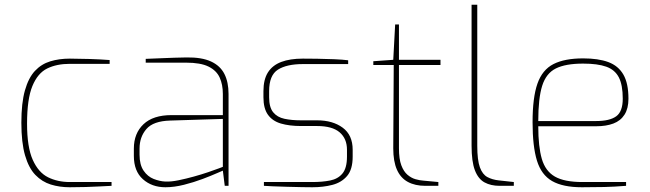

<svg xmlns="http://www.w3.org/2000/svg" viewBox="-20 -783 2738 809"><path d="M274 6Q231 6 194 -5.5Q157 -17 129 -46Q101 -75 85.5 -128.5Q70 -182 70 -266Q70 -349 85 -402Q100 -455 127 -484Q154 -513 191.5 -524.5Q229 -536 274 -536Q307 -536 355.5 -534.5Q404 -533 442 -530V-514H274Q219 -514 179 -494.5Q139 -475 116.5 -420.5Q94 -366 94 -262Q94 -163 118 -109.5Q142 -56 182.5 -36Q223 -16 274 -16H450V0Q428 1 400.5 2.5Q373 4 341 5Q309 6 274 6Z M677 6Q620 6 582 -28Q544 -62 544 -126V-157Q544 -221 584.5 -259.5Q625 -298 703 -298H919V-387Q919 -427 905.5 -456.5Q892 -486 858.5 -502.5Q825 -519 764 -519H594V-535Q625 -536 668 -538Q711 -540 766 -541Q830 -542 869 -524Q908 -506 925.5 -471.5Q943 -437 943 -387V0H927L919 -64Q918 -64 894.5 -53.5Q871 -43 834 -29Q797 -15 755.5 -4.5Q714 6 677 6ZM677 -18Q701 -17 732.5 -23.5Q764 -30 796.5 -39Q829 -48 857 -57.5Q885 -67 902 -73.5Q919 -80 919 -80V-282L697 -275Q626 -273 597 -239.5Q568 -206 568 -157V-131Q568 -89 585 -64Q602 -39 627.5 -29Q653 -19 677 -18Z M1296 6Q1281 6 1251.5 5.5Q1222 5 1189 4Q1156 3 1129.5 2Q1103 1 1092 0V-16H1296Q1338 -16 1371 -22.5Q1404 -29 1423 -52Q1442 -75 1442 -123V-152Q1442 -199 1411 -225.5Q1380 -252 1316 -252H1248Q1199 -252 1163.5 -262.5Q1128 -273 1109 -299.5Q1090 -326 1090 -373V-399Q1090 -448 1109 -478Q1128 -508 1165 -522Q1202 -536 1256 -536Q1280 -536 1315.5 -535.5Q1351 -535 1387.5 -533.5Q1424 -532 1447 -529V-513H1256Q1188 -513 1151 -489.5Q1114 -466 1114 -399V-373Q1114 -331 1131 -310Q1148 -289 1178.5 -282.5Q1209 -276 1248 -276H1316Q1382 -276 1424 -245Q1466 -214 1466 -152V-123Q1466 -69 1442.5 -41.5Q1419 -14 1380.5 -4Q1342 6 1296 6Z M1772 0Q1729 0 1698.5 -16.5Q1668 -33 1652.5 -68Q1637 -103 1637 -158L1639 -509H1553V-525L1637 -531L1645 -680H1661V-531H1836V-509H1661V-158Q1661 -113 1671 -86.5Q1681 -60 1697 -46.5Q1713 -33 1730.5 -28Q1748 -23 1763 -22L1827 -16V0Z M2085 0Q2048 0 2021.5 -14.5Q1995 -29 1981 -65.5Q1967 -102 1967 -169V-763H1991V-169Q1991 -108 2002 -78Q2013 -48 2033.5 -37Q2054 -26 2081 -23L2145 -16V0Z M2432 6Q2352 6 2306.5 -20Q2261 -46 2242.5 -106Q2224 -166 2224 -268Q2224 -372 2244.5 -430.5Q2265 -489 2312 -513Q2359 -537 2437 -537Q2501 -537 2543 -521.5Q2585 -506 2606.5 -469Q2628 -432 2628 -367Q2628 -326 2611.5 -300Q2595 -274 2564.5 -262.5Q2534 -251 2492 -251H2248Q2248 -165 2263 -113.5Q2278 -62 2318 -39Q2358 -16 2434 -16H2618V0Q2567 4 2525.5 5Q2484 6 2432 6ZM2248 -273H2492Q2549 -273 2576.5 -293Q2604 -313 2604 -367Q2604 -425 2587.5 -457Q2571 -489 2534.5 -502Q2498 -515 2437 -515Q2363 -515 2322 -494.5Q2281 -474 2264.5 -421.5Q2248 -369 2248 -273Z"/></svg>

Font: Exo Thin Thin
Style: Regular
Weight: 250
Version: Version 2.000